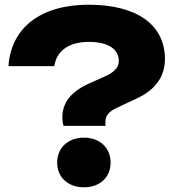

<svg xmlns="http://www.w3.org/2000/svg" viewBox="-20 -786 745 816"><path d="M337 10C404 10 450 -32 450 -95C450 -158 404 -201 337 -201C269 -201 223 -158 223 -95C223 -32 269 10 337 10ZM245 -286C245 -276 246 -264 250 -251H428V-267C428 -296 444 -312 475 -327L560 -367C642 -404 681 -463 681 -535C681 -681 561 -766 357 -766C154 -766 27 -669 16 -505H211C220 -569 272 -608 357 -608C440 -608 485 -577 485 -527C485 -501 467 -481 434 -465L356 -430C277 -393 245 -347 245 -286Z"/></svg>

Font: Bounded
Style: Bold
Weight: 700
Designer: Vlad Churkin
Version: Version 3.0